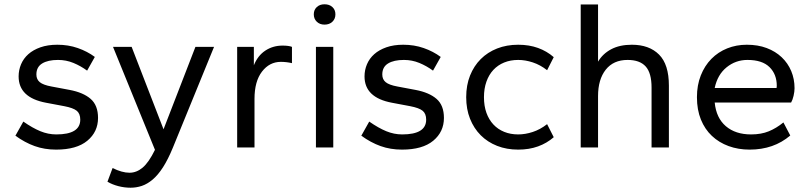

<svg xmlns="http://www.w3.org/2000/svg" viewBox="-20 -689 3784 897"><path d="M242 10Q188 10 142 -6.5Q96 -23 52 -55L89 -121Q132 -91 168.5 -76Q205 -61 243 -61Q355 -61 355 -130Q355 -158 338.5 -171.5Q322 -185 280 -193L195 -209Q67 -233 67 -332Q67 -362 78.5 -389Q90 -416 112.5 -436Q135 -456 169 -468Q203 -480 248 -480Q299 -480 343.5 -464.5Q388 -449 423 -423L387 -359Q357 -381 323 -395Q289 -409 251 -409Q204 -409 177 -392.5Q150 -376 150 -341Q150 -318 166 -305Q182 -292 220 -285L305 -269Q369 -257 403.5 -227Q438 -197 438 -138Q438 -73 388 -31.5Q338 10 242 10Z M590 188Q561 188 532.5 180.5Q504 173 482 160L506 96Q550 118 585 118Q618 118 646.5 94Q675 70 704 11L508 -470H595L744 -85L893 -470H980L788 0Q765 56 741.5 92.5Q718 129 693 150Q668 171 642.5 179.5Q617 188 590 188Z M1088 0V-470H1166V-384Q1184 -429 1219.5 -452.5Q1255 -476 1300 -476Q1314 -476 1325.5 -474.5Q1337 -473 1344 -470V-394Q1318 -400 1292 -400Q1239 -400 1204 -354.5Q1169 -309 1169 -227V0Z M1456 0V-470H1537V0ZM1496 -574Q1474 -574 1460 -587.5Q1446 -601 1446 -622Q1446 -643 1460 -656Q1474 -669 1496 -669Q1519 -669 1533 -656Q1547 -643 1547 -622Q1547 -601 1533 -587.5Q1519 -574 1496 -574Z M1858 10Q1804 10 1758 -6.5Q1712 -23 1668 -55L1705 -121Q1748 -91 1784.5 -76Q1821 -61 1859 -61Q1971 -61 1971 -130Q1971 -158 1954.5 -171.5Q1938 -185 1896 -193L1811 -209Q1683 -233 1683 -332Q1683 -362 1694.5 -389Q1706 -416 1728.5 -436Q1751 -456 1785 -468Q1819 -480 1864 -480Q1915 -480 1959.5 -464.5Q2004 -449 2039 -423L2003 -359Q1973 -381 1939 -395Q1905 -409 1867 -409Q1820 -409 1793 -392.5Q1766 -376 1766 -341Q1766 -318 1782 -305Q1798 -292 1836 -285L1921 -269Q1985 -257 2019.5 -227Q2054 -197 2054 -138Q2054 -73 2004 -31.5Q1954 10 1858 10Z M2401 10Q2347 10 2302.5 -7.5Q2258 -25 2226 -57Q2194 -89 2176 -134Q2158 -179 2158 -235Q2158 -291 2176 -336Q2194 -381 2226 -413Q2258 -445 2302.5 -462.5Q2347 -480 2401 -480Q2452 -480 2493.5 -465Q2535 -450 2567 -422L2536 -361Q2504 -386 2469 -397.5Q2434 -409 2401 -409Q2365 -409 2335.5 -397Q2306 -385 2285 -362.5Q2264 -340 2252.5 -307.5Q2241 -275 2241 -235Q2241 -194 2252.5 -162Q2264 -130 2285 -107.5Q2306 -85 2335.5 -73Q2365 -61 2401 -61Q2434 -61 2469 -72.5Q2504 -84 2536 -109L2567 -48Q2535 -20 2493.5 -5Q2452 10 2401 10Z M3024 0V-280Q3024 -348 2996.5 -378.5Q2969 -409 2912 -409Q2846 -409 2810 -363.5Q2774 -318 2774 -240V0H2693V-668H2774V-401Q2796 -438 2835.5 -459Q2875 -480 2932 -480Q3013 -480 3059 -434Q3105 -388 3105 -289V0Z M3482 10Q3429 10 3384 -6.5Q3339 -23 3306 -54Q3273 -85 3254.5 -130.5Q3236 -176 3236 -235Q3236 -291 3254 -336.5Q3272 -382 3303.5 -414Q3335 -446 3377.5 -463Q3420 -480 3469 -480Q3521 -480 3562 -464.5Q3603 -449 3632 -421.5Q3661 -394 3676.5 -357Q3692 -320 3692 -277Q3692 -261 3687.5 -241.5Q3683 -222 3676 -210H3319Q3326 -138 3371 -99.5Q3416 -61 3489 -61Q3536 -61 3571.5 -75.5Q3607 -90 3640 -117L3672 -56Q3595 10 3482 10ZM3472 -409Q3417 -409 3374.5 -374.5Q3332 -340 3319 -278H3608Q3609 -281 3609 -288Q3609 -342 3575 -375.5Q3541 -409 3472 -409Z"/></svg>

Font: Celebes
Style: Regular
Weight: 400
Designer: Anugrah Pasau
Foundry: Lafontype
Version: Version 1.000; ttfautohint (v1.8.4)